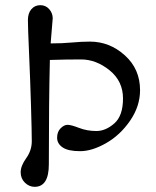

<svg xmlns="http://www.w3.org/2000/svg" viewBox="-20 -717 602 743"><path d="M184 -646Q184 -646 176 -549Q221 -549 258.5 -552.5Q296 -556 328 -556Q404 -556 463 -503Q522 -450 522 -368Q522 -306 483.5 -250Q445 -194 390.5 -163Q336 -132 290 -132Q244 -132 222.5 -146.5Q201 -161 201 -184Q201 -207 214.5 -220.5Q228 -234 241.5 -234Q255 -234 286 -222Q317 -210 353 -210Q389 -210 422.5 -239.5Q456 -269 456 -336Q456 -403 404 -445Q352 -487 293.5 -487Q235 -487 173 -485Q169 -325 169 -81Q169 6 114 6Q93 6 76.5 -10Q60 -26 60 -50.5Q60 -75 81.5 -105Q103 -135 103 -170.5Q103 -206 100 -307Q97 -408 92.5 -510Q88 -612 88 -639Q88 -666 101.5 -681.5Q115 -697 136 -697Q157 -697 170.5 -681.5Q184 -666 184 -646Z"/></svg>

Font: Macondo
Style: Regular
Weight: 400
Version: Version 2.001